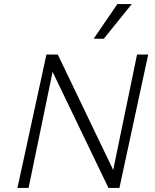

<svg xmlns="http://www.w3.org/2000/svg" viewBox="-20 -927 765 947"><path d="M66 0 209 -658H257L121 0ZM543 0H515L219 -615L230 -658H265L554 -56ZM711 -658 569 0H520L656 -658ZM442 -736 559 -907H630L492 -736Z"/></svg>

Font: Ysabeau Infant Light
Style: Italic
Weight: 300
Italic angle: -12°
Designer: Christian Thalmann (Catharsis Fonts)
Version: Version 2.001;gftools[0.9.30]; featfreeze: ss01,ss02,lnum